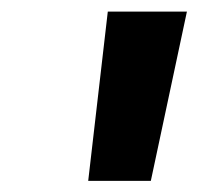

<svg xmlns="http://www.w3.org/2000/svg" viewBox="-20 -748 372 340"><path d="M136.2 -427.7 170.9 -727.5H311L247.1 -427.7Z"/></svg>

Font: Inter 16pt
Style: Bold Italic
Weight: 700
Italic angle: -9.3988°
Version: Version 4.001;git-66647c0bb